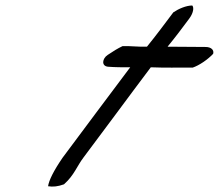

<svg xmlns="http://www.w3.org/2000/svg" viewBox="-20 -650 797 699"><path d="M372 -450C352 -437 348 -409 374 -407C401 -405 425 -405 454 -405C370 -294 289 -184 208 -76C175 -28 158 7 155 28C173 31 191 29 213 21C251 -13 259 -44 285 -78C365 -184 446 -295 529 -405C577 -403 631 -404 682 -404C705 -412 735 -432 756 -454C760 -468 749 -479 728 -479C681 -479 636 -480 590 -480C618 -514 642 -546 668 -581C684 -602 687 -622 680 -630C658 -630 630 -618 611 -605C578 -561 549 -522 515 -480C482 -479 459 -483 426 -482C409 -474 391 -463 372 -450Z"/></svg>

Font: Snowfall
Style: SuperObl
Weight: 400
Designer: Jasper
Foundry: Cannot Into Space Fonts
Version: Version 0.9